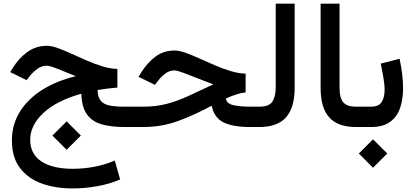

<svg xmlns="http://www.w3.org/2000/svg" viewBox="-20 -698 2280 1055"><path d="M346.2 -31.2 424.3 46.9 346.2 125 268.1 46.9ZM45.4 73.7Q45.4 -12.7 88.4 -82.8Q131.3 -152.8 210.2 -203.1Q289.1 -253.4 396.5 -279.3Q342.8 -301.8 297.9 -319.3Q252.9 -336.9 237.3 -336.9Q209 -336.9 185.3 -319.8Q161.6 -302.7 145 -281.2L126 -257.8L36.1 -301.8L49.8 -323.7Q83 -377.9 130.1 -412.1Q177.2 -446.3 237.8 -446.3Q263.2 -446.3 297.9 -433.8Q332.5 -421.4 372.8 -402.8Q413.1 -384.3 456.3 -365.5Q499.5 -346.7 542.5 -333.5Q585.4 -320.3 625 -319.3V-216.8Q599.1 -214.8 569.1 -211.2Q539.1 -207.5 516.1 -203.6Q517.1 -163.6 534.2 -143.8Q551.3 -124 584 -117.9Q616.7 -111.8 663.6 -111.8H703.1V0H665Q589.4 0 537.1 -15.4Q484.9 -30.8 457 -70.6Q429.2 -110.4 426.8 -183.1Q290 -144.5 218 -76.9Q146 -9.3 146 69.8Q146 148.9 207.8 189.2Q269.5 229.5 379.9 229.5Q440.9 229.5 500.7 217.8Q560.5 206.1 610.8 184.1L640.1 288.1Q582.5 313 514.4 325.2Q446.3 337.4 377.9 337.4Q283.7 337.4 208.5 310.1Q133.3 282.7 89.4 224.6Q45.4 166.5 45.4 73.7Z M1329.6 -293.5V-190.4Q1305.7 -188 1277.1 -178.7Q1248.5 -169.4 1221.2 -156.7Q1225.1 -128.4 1262.5 -120.1Q1299.8 -111.8 1357.9 -111.8H1384.8V0H1356Q1260.7 0 1209 -25.1Q1157.2 -50.3 1143.1 -117.2Q1049.3 -66.4 959 -33.2Q868.7 0 765.1 0H683.6V-111.8H766.6Q837.4 -111.8 895 -127Q952.6 -142.1 1013.2 -169.7Q1073.7 -197.3 1152.3 -234.4Q1104.5 -252 1060.3 -269.8Q1016.1 -287.6 983.9 -299.3Q951.7 -311 939 -311Q910.6 -311 888.4 -293.9Q866.2 -276.9 849.6 -255.4L831.1 -231.9L741.2 -275.9L754.9 -297.9Q788.1 -352.1 833.3 -386.2Q878.4 -420.4 939.5 -420.4Q964.8 -420.4 999.8 -408Q1034.7 -395.5 1075.4 -377Q1116.2 -358.4 1159.9 -339.6Q1203.6 -320.8 1246.8 -307.6Q1290 -294.4 1329.6 -293.5Z M1365.2 -111.8H1404.3Q1460 -111.8 1477.5 -140.9Q1495.1 -169.9 1495.1 -219.2V-677.7H1599.1V-214.4Q1599.1 -108.4 1552.5 -54.2Q1505.9 0 1403.8 0H1365.2Z M1741.7 -677.7H1845.7V-219.7Q1845.7 -158.7 1866.5 -135.3Q1887.2 -111.8 1937 -111.8H1949.2V0H1937Q1836.9 0 1789.3 -52.7Q1741.7 -105.5 1741.7 -214.8Z M2018.1 0H1929.2V-111.8H2018.1Q2061.5 -111.8 2077.4 -137.7Q2093.3 -163.6 2093.3 -203.6Q2093.3 -235.8 2086.4 -273.7Q2079.6 -311.5 2072.3 -348.6L2175.8 -375Q2184.6 -332.5 2189.7 -292Q2194.8 -251.5 2194.8 -213.9Q2194.8 -152.3 2178.2 -104Q2161.6 -55.7 2122.8 -27.8Q2084 0 2018.1 0ZM2029.8 67.4 2107.9 145.5 2029.8 223.6 1951.7 145.5Z"/></svg>

Font: Vazirmatn UI FD Medium
Style: Regular
Weight: 500
Designer: Saber Rastikerdar
Foundry: Saber Rastikerdar
Version: Version 33.003